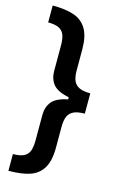

<svg xmlns="http://www.w3.org/2000/svg" viewBox="-139 -879 653 1051"><g transform="rotate(15 187.0 -353.5)"><path d="M241.2 -193.4V-75.2Q241.2 -0.5 216.1 41Q190.9 82.5 143.6 98.4Q96.2 114.3 22.5 114.3V19.5Q62.5 19.5 84.2 8.5Q106 -2.4 114.5 -25.1Q123 -47.9 123 -85.9V-228.5Q123 -274.4 147.7 -304.7Q172.4 -335 237.3 -347.7V-359.9Q172.4 -372.6 147.7 -402.8Q123 -433.1 123 -478.5V-622.1Q123 -659.7 114.5 -682.1Q106 -704.6 84.2 -715.6Q62.5 -726.6 22.5 -726.6V-822.3Q96.2 -822.3 143.6 -806.2Q190.9 -790 216.1 -748.3Q241.2 -706.5 241.2 -631.8V-512.7Q241.2 -475.6 251.2 -453.6Q261.2 -431.6 283.9 -421.4Q306.6 -411.1 345.7 -411.1V-295.9Q306.6 -295.9 283.9 -285.6Q261.2 -275.4 251.2 -253.2Q241.2 -231 241.2 -193.4Z"/></g></svg>

Font: WEMIX Pretendard SemiBold
Style: Regular
Weight: 600
Designer: Base glyphs from Inter by Rasmus Andersson; Hangeul glyphs from Noto Sans CJK(Source Han Sans) by Jang Soo-young and Kan
Foundry: Kil Hyung-jin
Version: Version 1.000